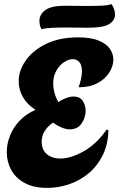

<svg xmlns="http://www.w3.org/2000/svg" viewBox="-20 -908 580 935"><path d="M210 7Q143 7 99 -17.5Q55 -42 34 -81.5Q13 -121 13 -167Q13 -208 29 -248Q45 -288 76.5 -321Q108 -354 153 -373Q112 -399 91.5 -435.5Q71 -472 71 -512Q71 -564 105 -613Q139 -662 204 -694Q269 -726 360 -726Q423 -726 460.5 -710.5Q498 -695 515 -670.5Q532 -646 532 -618Q532 -586 512 -554.5Q492 -523 454.5 -503Q417 -483 363 -483Q379 -530 379 -561Q379 -592 366 -606Q353 -620 334 -620Q314 -620 291.5 -605Q269 -590 254 -563Q239 -536 239 -500Q239 -481 245 -457.5Q251 -434 264 -411Q286 -425 304.5 -431.5Q323 -438 338 -438Q369 -438 383 -416.5Q397 -395 397 -368Q397 -336 377.5 -307Q358 -278 320 -278Q285 -278 238 -311Q183 -272 183 -219Q183 -178 208.5 -157Q234 -136 274 -136Q325 -136 388 -171.5Q451 -207 500 -278L508 -273Q506 -203 479.5 -150.5Q453 -98 410.5 -63Q368 -28 316 -10.5Q264 7 210 7ZM182 -766Q176 -777 174 -787Q172 -797 172 -806Q172 -838 201 -859Q230 -880 294 -880Q305 -880 338 -879.5Q371 -879 407 -879Q444 -879 475.5 -880.5Q507 -882 523 -888Q540 -863 540 -837Q540 -809 512 -791Q484 -773 407 -773Q393 -773 362 -773.5Q331 -774 302 -774Q262 -774 232 -772.5Q202 -771 182 -766Z"/></svg>

Font: Agbalumo
Style: Regular
Weight: 400
Designer: Raphael Alegbeleye
Foundry: Sorkin Type Co.
Version: Version 1.000; ttfautohint (v1.8.4)